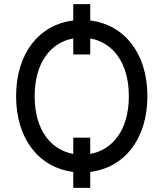

<svg xmlns="http://www.w3.org/2000/svg" viewBox="-20 -835 801 941"><path d="M422.2 -80.6V-160.2H339.1V-80.6C230.1 -100.1 149.9 -197.4 149.9 -363.6C149.9 -529.8 230.1 -627.1 339.1 -646.7V-568.2H422.2V-646.7C531.2 -627.1 611.5 -529.8 611.5 -363.6C611.5 -197.4 531.2 -100.1 422.2 -80.6ZM58.9 -363.6C58.9 -150.6 174.4 -12.4 339.1 7.5V85.9H422.2V7.5C586.6 -12.4 702.4 -150.6 702.4 -363.6C702.4 -576.7 586.6 -714.8 422.2 -734.7V-814.6H339.1V-734.7C174.4 -714.8 58.9 -576.7 58.9 -363.6Z"/></svg>

Font: Margiela Sans Text
Style: Regular
Weight: 400
Designer: Stefan Endress, Andreas Faust
Version: Version 1.100;FEAKit 1.0